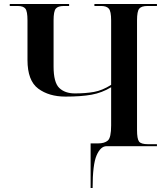

<svg xmlns="http://www.w3.org/2000/svg" viewBox="-20 -734 845 964"><path d="M435 210H445Q445 92 465 46Q485 0 515 0H768V-10H723Q688 -10 678 -23.5Q668 -37 668 -81V-632Q668 -677 679 -690.5Q690 -704 721 -704H768V-714H454V-704H488Q515 -704 526.5 -690.5Q538 -677 538 -632V-308Q494 -280 452 -272.5Q410 -265 356 -265Q306 -265 277.5 -292.5Q249 -320 249 -400V-632Q249 -677 260 -690.5Q271 -704 301 -704H327V-714H29V-704H69Q97 -704 107.5 -690.5Q118 -677 118 -632V-433Q118 -329 172 -289Q226 -249 309 -249Q387 -249 439.5 -258.5Q492 -268 538 -296V-104Q538 -43 521.5 -28.5Q505 -14 472 -14H435Z"/></svg>

Font: Noto Serif Display Semi
Style: Regular
Weight: 600
Designer: Monotype Design Team
Foundry: Monotype Imaging Inc.
Version: Version 1.900